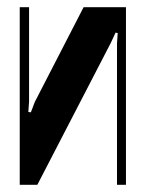

<svg xmlns="http://www.w3.org/2000/svg" viewBox="-20 -515 402 535"><path d="M331 -495V0H306V-394L308 -423L302 -424L289 -396L84 0H35V-495H61V-232L59 -203L66 -202L77 -231L213 -495Z"/></svg>

Font: Moniqa Black Heading
Style: Regular
Weight: 900
Designer: Rajesh Rajput
Foundry: Rajesh Rajput
Version: Version 1.000